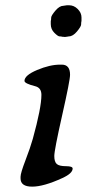

<svg xmlns="http://www.w3.org/2000/svg" viewBox="-20 -696 342 720"><path d="M238.8 -676.3Q257.3 -676.3 271.5 -662.1Q285.6 -647.9 285.6 -630.9V-617.7Q284.2 -611.8 284.2 -604.2Q284.2 -596.7 268.8 -578.1Q253.4 -559.6 238.3 -559.6Q235.4 -558.6 232.9 -558.6L225.6 -557.6H219.7L217.8 -558.1H213.9Q209 -559.6 203.1 -559.6Q197.3 -559.6 183.8 -573Q170.4 -586.4 170.4 -605.5V-616.7Q171.9 -622.6 171.9 -629.9Q171.9 -637.2 187.5 -655.8Q203.1 -674.3 217.8 -674.3L231 -676.3ZM135.3 -340.3Q135.3 -366.7 112.3 -372.6Q71.8 -382.8 71.8 -392.6Q71.8 -413.6 119.4 -433.6Q167 -453.6 205.1 -453.6H211.9Q242.7 -453.6 242.7 -415.5Q242.7 -394.5 213.1 -263.7Q183.6 -132.8 183.6 -110.8Q183.6 -88.9 193.1 -80.8Q202.6 -72.8 227.5 -72.8Q252.4 -72.8 252.4 -64Q252.4 -45.9 213.9 -28.3Q144 3.9 100.6 3.9Q57.1 3.9 57.1 -26.9V-33.2Q57.1 -46.9 75.4 -94.7Q93.8 -142.6 103 -175.3Q135.3 -292 135.3 -340.3Z"/></svg>

Font: Averia Serif Libre
Style: Italic
Weight: 400
Italic angle: -7.90001°
Version: Version 1.002